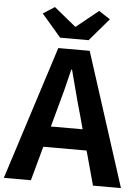

<svg xmlns="http://www.w3.org/2000/svg" viewBox="-66 -1012 774 1060"><g transform="rotate(5 320.5 -482.0)"><path d="M396 -798 503 -923 440 -964 319 -866H315L195 -964L131 -923L238 -798ZM230 -305 252 -386C274 -463 296 -547 315 -628H319C341 -548 361 -463 384 -386L406 -305ZM490 0H645L407 -740H233L-4 0H146L198 -190H438Z"/></g></svg>

Font: Noto Sans Mono CJK JP Bold
Style: Regular
Weight: 700
Designer: Ryoko NISHIZUKA (kana & ideographs); Paul D. Hunt (Latin, Greek & Cyrillic); Wenlong ZHANG (bopomofo); Sandoll Communica
Foundry: Adobe Systems Incorporated
Version: Version 1.004;PS 1.004;hotconv 1.0.82;makeotf.lib2.5.63406